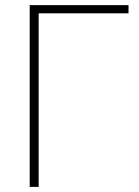

<svg xmlns="http://www.w3.org/2000/svg" viewBox="-20 -730 543 750"><path d="M96 0V-710H482V-678H131V0Z"/></svg>

Font: Raleway ExtraLight
Style: Regular
Weight: 200
Designer: Matt McInerney, Pablo Impallari, Rodrigo Fuenzalida
Foundry: Matt McInerney, Pablo Impallari, Rodrigo Fuenzalida
Version: Version 4.026